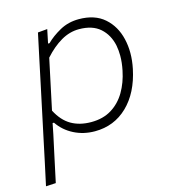

<svg xmlns="http://www.w3.org/2000/svg" viewBox="-105 -594 802 878"><g transform="rotate(-15 296.0 -155.0)"><path d="M5 194.5Q17 138.5 28.5 85.5Q39.5 32.5 52.5 -28L104 -270.5Q113.5 -316 125.8 -373.8Q138 -431.5 151.5 -494.5L196.5 -498.5L183 -433.5H190Q217 -460.5 257.2 -482.8Q297.5 -505 347 -505Q422.5 -505 467.8 -465.2Q513 -425.5 528 -361Q535.5 -329 535.5 -294.5Q535.5 -259 527.5 -221Q505 -113 441.5 -51.8Q378 9.5 287 9.5Q233 9.5 188 -13.5Q143 -36.5 115.5 -77H109L99 -27Q86 32.5 75 84.5Q64 136 52 192ZM281.5 -35.5Q338 -35.5 378.2 -60.5Q418.5 -85.5 443.8 -128.5Q469 -171.5 480 -226Q487.5 -262 487.5 -294.5Q487.5 -320 483 -343.5Q472 -396.5 435.8 -428.5Q399.5 -460.5 336 -460.5Q292 -460.5 251 -436.8Q210 -413 171.5 -370L121 -132.5Q147.5 -81.5 187.2 -58.5Q227 -35.5 281.5 -35.5Z"/></g></svg>

Font: Heraclito ExtraLight
Style: Italic
Weight: 200
Italic angle: -12°
Designer: Kostas Bartsokas (font) & Cristiano Sobral (main changes)
Foundry: Kostas Bartsokas (font) & Cristiano Sobral (main changes)
Version: Version 1.00;July 8, 2020;FontCreator 13.0.0.2655 64-bit